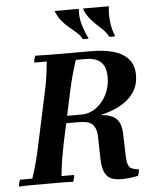

<svg xmlns="http://www.w3.org/2000/svg" viewBox="-69 -987 841 1048"><g transform="rotate(-5 352.0 -463.0)"><path d="M653 -35Q652 -27 650.5 -18Q649 -9 645 0Q622 5 600 7.5Q578 10 552 10Q494 10 472 -20Q450 -50 449 -107L446 -237Q445 -275 425.5 -297.5Q406 -320 352 -320H215L224 -360H366Q411 -360 447.5 -386.5Q484 -413 505.5 -456.5Q527 -500 527 -550Q527 -608 499 -634Q471 -660 418 -660H362Q347 -614 337 -577Q327 -540 316 -490L256 -210Q248 -171 241 -129Q234 -87 229 -35H298Q298 -28 295.5 -17Q293 -6 290 2Q256 0 216 0Q176 0 141 0Q107 0 67.5 0Q28 0 -7 2Q-7 -6 -4.5 -17Q-2 -28 1 -35H69Q84 -79 95.5 -123Q107 -167 116 -210L176 -490Q187 -537 193 -579Q199 -621 203 -665H135Q135 -673 137.5 -684Q140 -695 143 -702Q177 -701 216.5 -700.5Q256 -700 290 -700H451Q516 -700 568.5 -686Q621 -672 651.5 -638.5Q682 -605 682 -550Q682 -493 653.5 -452.5Q625 -412 577 -386.5Q529 -361 469 -348Q533 -344 558 -316.5Q583 -289 584 -239L588 -107Q590 -68 601.5 -53.5Q613 -39 653 -35ZM425 -936H567Q562 -899 566 -856Q570 -813 587 -770Q570 -767 555 -770Q541 -797 514.5 -820.5Q488 -844 463 -871.5Q438 -899 425 -936ZM270 -936H403Q398 -897 409.5 -854.5Q421 -812 442 -770Q425 -767 410 -770Q399 -791 379.5 -808Q360 -825 338.5 -843Q317 -861 299 -883.5Q281 -906 270 -936Z"/></g></svg>

Font: Poltawski Nowy SemiBold
Style: Italic
Weight: 600
Italic angle: -12°
Version: Version 1.001;gftools[0.9.25]